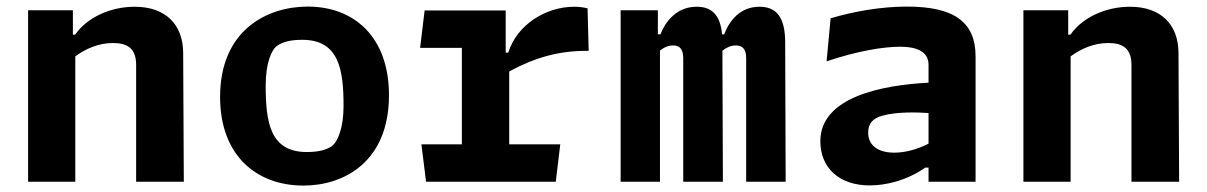

<svg xmlns="http://www.w3.org/2000/svg" viewBox="-20 -566 3760 598"><path d="M552.5 0 550.5 -401.5C550 -490.5 495 -545 399.5 -545C323.5 -545 251 -511.5 214 -458H207V-534H67.5V0H214.5V-390.5C247.5 -414.5 287 -432 332 -432C377.5 -432 404 -414.5 404 -364V0Z M925 12C1051.5 12 1191.5 -62 1191.5 -269.5C1191.5 -452 1082 -545.5 938.5 -545.5C811 -545.5 665.5 -471.5 665.5 -264C665.5 -81.5 779 12 925 12ZM807.5 -300C807.5 -369 825.5 -412 844 -424C862 -436 885.5 -442 921.5 -442C1036 -442 1050 -349 1050 -235.5C1050 -166.5 1031.5 -123.5 1013 -110.5C996 -99 972 -92.5 935.5 -92.5C821 -92.5 807.5 -185.5 807.5 -300Z M1555 -533.5H1302.5L1288.5 -417H1418.5V-116.5H1292.5L1307 0H1711L1725 -116.5H1566V-343.5C1644.5 -386 1721 -409 1813.5 -407.5L1810 -540C1796 -543.5 1782.5 -545 1768.5 -545C1680 -545 1590 -489 1563 -402H1555Z M2231.5 0 2230 -408C2242 -417.5 2255.5 -424.5 2272 -424.5C2290 -424.5 2304 -415.5 2304 -385.5V0H2427L2425.5 -434C2425.5 -512 2398.5 -545 2345.5 -545C2284 -545 2251 -500 2235.5 -459H2229C2223.5 -519 2197 -545 2150 -545C2088 -545 2053 -500 2037 -459H2029V-534H1913V0H2035.5V-408.5C2047.5 -418 2060.5 -424.5 2077 -424.5C2094 -424.5 2108 -415.5 2108 -385.5V0Z M3018.5 0V-390.5C3018.5 -499.5 2948.5 -545.5 2805 -545.5C2722 -545.5 2638 -530 2567 -509L2554.5 -375C2651.5 -407.5 2731.5 -420.5 2784.5 -420.5C2834.5 -420.5 2872 -405.5 2872 -364.5V-308.5C2728.5 -301 2535 -264.5 2535 -126C2535 -43.5 2593.5 11.5 2689 11.5C2740 11.5 2804.5 -4 2862 -44H2872V0ZM2684 -152.5C2684 -181 2697.5 -197.5 2729.5 -206C2773.5 -218 2834 -216.5 2872 -214V-118.5C2839.5 -102 2801.5 -90.5 2765 -90.5C2718 -90.5 2684 -111 2684 -152.5Z M3652.5 0 3650.5 -401.5C3650 -490.5 3595 -545 3499.5 -545C3423.5 -545 3351 -511.5 3314 -458H3307V-534H3167.5V0H3314.5V-390.5C3347.5 -414.5 3387 -432 3432 -432C3477.5 -432 3504 -414.5 3504 -364V0Z"/></svg>

Font: Monaspace Argon
Style: Bold
Weight: 700
Designer: Riley Cran & the Lettermatic Team
Foundry: Lettermatic
Version: Version 1.000 (Monaspace Argon)